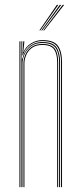

<svg xmlns="http://www.w3.org/2000/svg" viewBox="-20 -770 333 790"><path d="M231.2 0V-514Q231.2 -556 215.2 -578.5Q199.2 -601 154.2 -601Q126.2 -601 104.6 -585.6Q83 -570.2 74 -542.5H72L75.8 -600H80V-596.2L75.8 -555.5H76.8Q85.5 -577.8 107.4 -591.4Q129.2 -605 154.2 -605Q201.8 -605 218.5 -581.5Q235.2 -558 235.2 -514V0ZM60 0V-600H64V0ZM68 0V-600H72L70 -527.8H72Q77.8 -556.5 99.4 -576.8Q121 -597 154.2 -597Q198.2 -597 212.8 -574.6Q227.2 -552.2 227.2 -514V0H223.2V-514Q223.2 -552 209 -572.5Q194.8 -593 154.2 -593Q124.8 -593 106.8 -579Q88.8 -565 80.6 -545.4Q72.5 -525.8 72.5 -508.8V0ZM76.5 0V-508.8Q76.5 -525.8 84 -544.4Q91.5 -563 108.5 -576Q125.5 -589 154.2 -589Q192.2 -589 205.8 -569.6Q219.2 -550.2 219.2 -514V0H215.2V-514Q215.2 -548.2 202.6 -566.6Q190 -585 154.2 -585Q127.5 -585 111.2 -572.9Q95 -560.8 87.8 -543.1Q80.5 -525.5 80.5 -508.8V0ZM142 -645 214 -750H220L146 -645ZM158 -645 238 -750H244L162 -645ZM150 -645 226 -750H232L154 -645Z"/></svg>

Font: Big Shoulders Inline Display Thin
Style: Regular
Weight: 100
Designer: Patric King
Foundry: XO Type Co
Version: Version 1.000